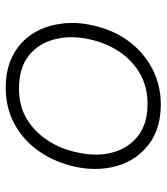

<svg xmlns="http://www.w3.org/2000/svg" viewBox="22 -566 554 637"><g transform="rotate(90 298.5 -248.0)"><path d="M272.5 9.5Q209.5 9.5 164.8 -14Q120 -37.5 93.8 -77.5Q67.5 -117.5 60 -168.5Q56.5 -189 56.5 -210.5Q56.5 -241.5 63.5 -273.5Q78.5 -347 117.5 -398.8Q156.5 -450.5 210.8 -477.8Q265 -505 325.5 -505Q407 -505 459 -465.5Q511 -426 530.5 -361.5Q541 -326 541 -287Q541 -255.5 534 -222Q519 -153.5 482.5 -101.2Q446 -49 392.2 -19.8Q338.5 9.5 272.5 9.5ZM275 -34.5Q332.5 -34.5 375.8 -60.8Q419 -87 447.2 -131Q475.5 -175 486.5 -229.5Q493.5 -261 493.5 -289.5Q493.5 -319.5 486 -346Q471.5 -398.5 431 -429.8Q390.5 -461 325 -461Q268.5 -461 224.2 -435.5Q180 -410 151 -366Q122 -322 110.5 -266.5Q104 -236.5 104 -208.5Q104 -179 111 -152.5Q124.5 -99.5 165 -67Q205.5 -34.5 275 -34.5Z"/></g></svg>

Font: Heraclito ExtraLight
Style: Italic
Weight: 200
Italic angle: -12°
Designer: Kostas Bartsokas (font) & Cristiano Sobral (main changes)
Foundry: Kostas Bartsokas (font) & Cristiano Sobral (main changes)
Version: Version 1.00;July 8, 2020;FontCreator 13.0.0.2655 64-bit